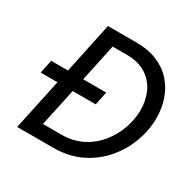

<svg xmlns="http://www.w3.org/2000/svg" viewBox="-162 -905 1074 1070"><g transform="rotate(30 375.0 -370.0)"><path d="M79 0 149 -328H41L59 -414H167L236 -740H417Q497 -740 555.5 -715Q614 -690 652 -646.5Q690 -603 708.5 -547Q727 -491 727 -430Q727 -354 699.5 -278Q672 -202 618.5 -139Q565 -76 487.5 -38Q410 0 310 0ZM395 -328H247L195 -86H314Q388 -86 446.5 -116Q505 -146 545.5 -196Q586 -246 607 -306Q628 -366 628 -425Q628 -486 604.5 -538Q581 -590 531.5 -622Q482 -654 405 -654H316L265 -414H413Z"/></g></svg>

Font: Be Vietnam Pro
Style: Italic
Weight: 400
Italic angle: -12°
Designer: Lam Bao, Tony Le, Vietanh Nguyen
Foundry: Yellow Type Foundry
Version: Version 1.002; ttfautohint (v1.8.3)